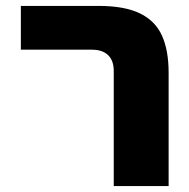

<svg xmlns="http://www.w3.org/2000/svg" viewBox="-20 -629 640 649"><path d="M291.5 -461H50.5V-609H313.5Q400.5 -609 452.5 -584Q504.5 -559 527.2 -509.2Q550 -459.5 550 -382V0H364.5V-389Q364.5 -424.5 345.2 -442.8Q326 -461 291.5 -461Z"/></svg>

Font: JuliaMono Black
Style: Regular
Weight: 900
Monospace: yes
Designer: cormullion
Foundry: corm
Version: Version 0.054; ttfautohint (v1.8.4)